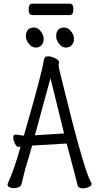

<svg xmlns="http://www.w3.org/2000/svg" viewBox="-20 -1018 540 1046"><path d="M339 -759Q317 -759 301.5 -779.5Q286 -800 286 -820Q286 -868 330 -868Q351 -868 367 -847.5Q383 -827 383 -806Q383 -786 371.5 -772.5Q360 -759 339 -759ZM175 -759Q153 -759 137 -779.5Q121 -800 121 -820Q121 -868 166 -868Q186 -868 202 -847.5Q218 -827 218 -806Q218 -786 206.5 -772.5Q195 -759 175 -759ZM360 -936H155Q136 -936 136 -968Q136 -998 156 -998H361Q380 -998 380 -967Q380 -936 360 -936ZM432 8Q412 8 404 -4Q396 -39 343 -236L155 -225Q145 -188 118 -99L96 -11Q93 -3 81 2Q69 7 56 7Q43 7 32 2Q21 -3 21 -12Q21 -16 24 -22Q59 -99 92 -219Q87 -218 81 -218Q72 -218 66 -227.5Q60 -237 56 -248.5Q52 -260 52 -270Q52 -285 65 -285Q90 -281 110 -279Q210 -625 217 -682Q220 -698 224.5 -704.5Q229 -711 243 -711Q259 -711 278 -702Q297 -693 301 -683Q302 -682 302 -679Q302 -675 300.5 -669.5Q299 -664 299 -659Q299 -654 315 -590Q437 -89 476 -25Q479 -21 479 -17Q479 -6 463.5 1Q448 8 432 8ZM170 -281 329 -291Q304 -390 270 -531L255 -592Z"/></svg>

Font: Moon Stars Kai T HW
Style: Regular
Weight: 400
Designer: GuiWonder
Version: Version 1.101